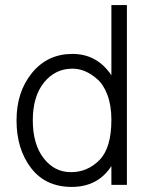

<svg xmlns="http://www.w3.org/2000/svg" viewBox="-20 -727 595 755"><path d="M479 0H418V-74Q365 8 262 8Q159 8 102 -66.5Q45 -141 45 -253.5Q45 -366 106 -440.5Q167 -515 264.5 -515Q362 -515 418 -431V-707H479ZM418 -256Q418 -312 402.5 -353.5Q387 -395 362 -416Q316 -457 265 -457Q197 -457 153 -402.5Q109 -348 109 -254Q109 -160 151.5 -105Q194 -50 259 -50Q324 -50 371 -97.5Q418 -145 418 -256Z"/></svg>

Font: Hind Colombo Light
Style: Regular
Weight: 300
Designer: Jyotish Sonowal, Aditi Pimprikar
Foundry: Indian Type Foundry
Version: Version 1.000;PS 1.0;hotconv 1.0.86;makeotf.lib2.5.63406; tt